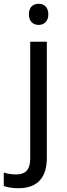

<svg xmlns="http://www.w3.org/2000/svg" viewBox="-75 -757 353 1017"><path d="M78 -681C78 -643 101 -625 130 -625C157 -625 181 -643 181 -681C181 -720 157 -737 130 -737C101 -737 78 -720 78 -681ZM22 240C127 240 173 180 173 80V-536H85V83C85 148 54 167 11 167C-15 167 -35 163 -55 157V228C-37 235 -12 240 22 240Z"/></svg>

Font: Noto Sans Sinhala UI
Style: Regular
Weight: 400
Designer: Jelle Bosma - Monotype Design Team
Foundry: Monotype Imaging Inc.
Version: Version 2.006